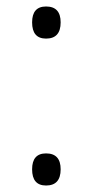

<svg xmlns="http://www.w3.org/2000/svg" viewBox="-20 -561 284 592"><path d="M79 -492Q79 -541 122 -541Q167 -541 167 -492Q167 -442 122 -442Q79 -442 79 -492ZM79 -39Q79 -88 122 -88Q167 -88 167 -39Q167 11 122 11Q79 11 79 -39Z"/></svg>

Font: Noto Sans Arabic Light
Style: Regular
Weight: 300
Designer: Monotype Design Team, Nadine Chahine, Nizar Qandah and Khaled Hosny
Foundry: Monotype Imaging Inc.
Version: Version 2.012; ttfautohint (v1.8.4.7-5d5b)